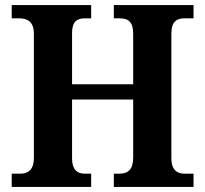

<svg xmlns="http://www.w3.org/2000/svg" viewBox="-20 -734 805 754"><path d="M26 0H338V-52H313C282 -52 263 -69 263 -112V-343H503V-115C503 -69 483 -52 450 -52H427V0H740V-52H704C675 -52 653 -68 653 -111V-602C653 -649 674 -662 704 -662H740V-714H427V-662H449C483 -662 503 -649 503 -602V-403H263V-604C263 -649 282 -662 313 -662H338V-714H26V-662H56C87 -662 113 -649 113 -602V-112C113 -69 91 -52 61 -52H26Z"/></svg>

Font: Noto Serif Hebrew SemiCondensed
Style: Bold
Weight: 700
Width: 4
Designer: Monotype Design Team
Foundry: Monotype Imaging Inc.
Version: Version 2.004